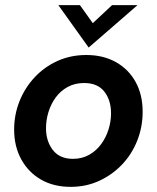

<svg xmlns="http://www.w3.org/2000/svg" viewBox="-20 -717 612 747"><path d="M255 10Q189 10 140 -18Q91 -46 63 -96.5Q35 -147 35 -213Q35 -271 56 -323.5Q77 -376 115 -416.5Q153 -457 204 -480Q255 -503 316 -503Q382 -503 431.5 -475Q481 -447 508 -397.5Q535 -348 535 -282Q535 -223 514 -170Q493 -117 455 -77Q417 -37 366 -13.5Q315 10 255 10ZM264 -99Q299 -99 326.5 -114.5Q354 -130 373 -155.5Q392 -181 402 -212.5Q412 -244 412 -276Q412 -327 386 -360.5Q360 -394 307 -394Q271 -394 243 -378.5Q215 -363 196.5 -337.5Q178 -312 168.5 -281Q159 -250 159 -218Q159 -168 185.5 -133.5Q212 -99 264 -99ZM325 -532 207 -697H291L341 -627L416 -697H515Z"/></svg>

Font: Hanken Grotesk
Style: Bold Italic
Weight: 700
Italic angle: -8°
Designer: Alfredo Marco Pradil
Foundry: Hanken Design Co.
Version: Version 3.013